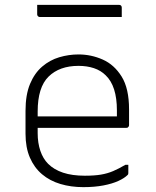

<svg xmlns="http://www.w3.org/2000/svg" viewBox="-20 -760 640 790"><path d="M303 -536Q355 -536 402.5 -515Q450 -494 480.5 -445Q511 -396 511 -310V-245Q511 -242 509.5 -239.5Q508 -237 506 -235.5Q504 -234 500 -234H212Q196 -234 180 -234Q164 -234 148 -234H129L107 -281H461Q461 -287 461 -293.5Q461 -300 461 -306Q461 -356 449.5 -392Q438 -428 415 -450Q395 -470 366.5 -479.5Q338 -489 303 -489Q225 -489 180 -445Q135 -401 135 -301V-212Q135 -172 146 -139.5Q157 -107 178 -86Q202 -62 239.5 -49.5Q277 -37 329 -37Q368 -37 395 -41.5Q422 -46 445.5 -56Q469 -66 496 -82H508Q508 -74 508 -65Q508 -56 508 -48Q508 -46 507.5 -44Q507 -42 505 -40Q492 -27 467 -15.5Q442 -4 405.5 3Q369 10 323 10Q272 10 228.5 -3Q185 -16 153 -43Q121 -70 103 -111.5Q85 -153 85 -210V-304Q85 -370 103.5 -414.5Q122 -459 153.5 -486Q185 -513 224 -524.5Q263 -536 303 -536ZM133 -740H470Q475 -740 478 -737Q481 -734 481 -729Q481 -723 481 -716.5Q481 -710 481 -703.5Q481 -697 481 -690H144Q141 -690 138.5 -691.5Q136 -693 134.5 -695.5Q133 -698 133 -701Q133 -708 133 -714.5Q133 -721 133 -727.5Q133 -734 133 -740Z"/></svg>

Font: Recursive Monospace Light
Style: Regular
Weight: 300
Version: Version 1.047